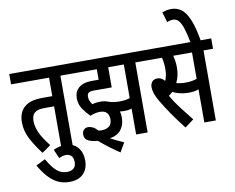

<svg xmlns="http://www.w3.org/2000/svg" viewBox="-112 -1046 1789 1464"><g transform="rotate(-10 782.0 -314.0)"><path d="M382 -542V0H294V-320H226Q189 -320 171.5 -315Q154 -310 141 -298Q129 -287 124.5 -270.5Q120 -254 120 -235Q120 -195 140.5 -147.5Q161 -100 214 -34L146 14Q96 -51 63.5 -113.5Q31 -176 31 -241Q31 -310 67 -349Q90 -374 125.5 -386.5Q161 -399 224 -399H294V-542H0V-622H456V-542Z M234 6Q277 -15 323 -15Q387 -15 421.5 24.5Q456 64 456 128Q456 192 418.5 230Q381 268 311 268Q257 268 216.5 246.5Q176 225 143.5 187.5Q111 150 83 101L155 65Q193 132 227 161Q261 190 305 190Q338 190 356.5 174Q375 158 375 126Q375 90 358 75.5Q341 61 318 61Q303 61 290 65Q277 69 264 75Z M629 -218Q611 -218 592.5 -213.5Q574 -209 555 -201Q525 -230 500 -266.5Q475 -303 475 -351Q475 -399 505 -427Q522 -443 547.5 -452Q573 -461 623 -461H664V-542H444V-622H1036V-542H962V0H873V-201Q858 -195 842.5 -193.5Q827 -192 809 -192Q797 -192 782 -194Q788 -172 788 -147Q788 -91 759.5 -53.5Q731 -16 671 -6Q722 21 773 43L732 114Q690 86 651.5 57Q613 28 577 -3Q532 -6 503.5 -20.5Q475 -35 475 -69Q475 -92 488 -105.5Q501 -119 522 -119Q538 -119 557 -110Q576 -101 596 -79Q607 -77 617 -77Q655 -77 677.5 -94Q700 -111 700 -149Q700 -180 683.5 -199Q667 -218 629 -218ZM795 -270Q842 -270 873 -282V-542H752V-386H614Q595 -386 585 -383Q575 -380 569 -374Q561 -365 561 -348Q561 -329 567.5 -314Q574 -299 585 -285Q600 -290 617 -292Q634 -294 647 -294Q683 -294 711 -282Q727 -276 749.5 -273Q772 -270 795 -270Z M1490 -542V0H1401V-256Q1382 -249 1362.5 -246.5Q1343 -244 1321 -244Q1286 -244 1254.5 -252Q1223 -260 1201 -272Q1186 -258 1170 -247Q1199 -196 1241 -141Q1283 -86 1322 -38L1253 13Q1195 -61 1156 -118.5Q1117 -176 1087 -227Q1068 -260 1059.5 -286.5Q1051 -313 1051 -334Q1051 -358 1064.5 -375.5Q1078 -393 1108 -393Q1137 -393 1162 -364Q1170 -382 1174.5 -403.5Q1179 -425 1179 -455Q1179 -504 1168 -542H1024V-622H1564V-542ZM1311 -324Q1337 -324 1358 -327Q1379 -330 1401 -338V-542H1256Q1261 -523 1264.5 -498.5Q1268 -474 1268 -450Q1268 -413 1260.5 -383.5Q1253 -354 1242 -333Q1276 -324 1311 -324Z M1404 -615Q1390 -690 1375.5 -733Q1361 -776 1343.5 -794.5Q1326 -813 1303 -813Q1277 -813 1255 -803L1231 -883Q1249 -889 1266.5 -892.5Q1284 -896 1302 -896Q1346 -896 1380 -870.5Q1414 -845 1439.5 -784Q1465 -723 1483 -615Z"/></g></svg>

Font: Noto Sans ExtraCondensed Medium
Style: Italic
Weight: 500
Width: 2
Italic angle: -12°
Designer: Monotype Design Team
Foundry: Monotype Imaging Inc.
Version: Version 2.013; ttfautohint (v1.8.4.7-5d5b)